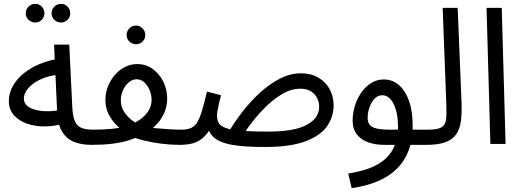

<svg xmlns="http://www.w3.org/2000/svg" viewBox="-20 -748 2713 998"><path d="M297 -631Q277 -631 262.5 -645Q248 -659 248 -679Q248 -699 262.5 -713.5Q277 -728 297 -728Q317 -728 331 -713.5Q345 -699 345 -679Q345 -659 331 -645Q317 -631 297 -631ZM163 -631Q143 -631 128.5 -645Q114 -659 114 -679Q114 -699 128.5 -713.5Q143 -728 163 -728Q183 -728 197 -713.5Q211 -699 211 -679Q211 -659 197 -645Q183 -631 163 -631Z M456 5Q404 5 365 -10.5Q326 -26 303 -63.5Q280 -101 277 -168L261 -516H340L356 -186Q359 -139 370.5 -115Q382 -91 405.5 -82.5Q429 -74 465 -74Q486 -74 495.5 -63.5Q505 -53 505 -37Q505 -21 492.5 -8Q480 5 456 5ZM319 -108Q268 -92 217 -91Q166 -90 122.5 -104.5Q79 -119 52.5 -149Q26 -179 26 -223Q26 -264 46.5 -300.5Q67 -337 102.5 -366Q138 -395 185.5 -415Q233 -435 287 -443L301 -361Q253 -358 216.5 -345.5Q180 -333 155 -315Q130 -297 117 -276Q104 -255 104 -236Q104 -213 120 -199Q136 -185 161 -178Q186 -171 214.5 -170Q243 -169 269 -172.5Q295 -176 311 -182Z M687 -518Q667 -518 652.5 -532Q638 -546 638 -566Q638 -586 652.5 -600.5Q667 -615 687 -615Q707 -615 721 -600.5Q735 -586 735 -566Q735 -546 721 -532Q707 -518 687 -518Z M455 5 465 -74Q489 -74 513.5 -75Q538 -76 562.5 -78.5Q587 -81 609.5 -85.5Q632 -90 651 -97Q683 -109 709.5 -128Q736 -147 752 -172.5Q768 -198 768 -230Q768 -254 758 -278.5Q748 -303 730.5 -319.5Q713 -336 690 -336Q669 -336 650 -320.5Q631 -305 619.5 -279.5Q608 -254 608 -227Q608 -194 624.5 -168Q641 -142 665 -123.5Q689 -105 713 -94L625 -64Q607 -77 584.5 -99Q562 -121 545 -153.5Q528 -186 528 -229Q528 -266 541.5 -299.5Q555 -333 577.5 -359Q600 -385 630 -400Q660 -415 693 -415Q739 -415 774 -389.5Q809 -364 829 -323Q849 -282 849 -237Q849 -198 835.5 -165.5Q822 -133 799 -107Q776 -81 745 -62Q714 -43 678 -29Q654 -19 627.5 -12.5Q601 -6 571.5 -2Q542 2 512.5 3.5Q483 5 455 5ZM913 5Q868 5 820 -1Q772 -7 729 -17.5Q686 -28 656 -42L724 -89Q753 -85 789.5 -81.5Q826 -78 862 -76Q898 -74 923 -74Q944 -74 953.5 -63.5Q963 -53 963 -37Q963 -21 950.5 -8Q938 5 913 5Z M1359 16Q1277 16 1222.5 10Q1168 4 1134.5 -9Q1101 -22 1083.5 -41.5Q1066 -61 1059 -89L1083 -97Q1060 -52 1033 -30Q1006 -8 976.5 -1.5Q947 5 913 5L923 -74Q955 -74 974.5 -83.5Q994 -93 1007 -115.5Q1020 -138 1031 -176Q1042 -214 1056 -272L1129 -253Q1123 -230 1118 -209Q1113 -188 1110.5 -172.5Q1108 -157 1108 -148Q1108 -124 1117.5 -108Q1127 -92 1155.5 -82Q1184 -72 1236.5 -68Q1289 -64 1375 -64Q1439 -64 1488 -72Q1537 -80 1570.5 -97Q1604 -114 1621.5 -138Q1639 -162 1639 -194Q1639 -217 1628.5 -238Q1618 -259 1596.5 -273Q1575 -287 1540 -287Q1496 -287 1452.5 -262.5Q1409 -238 1370 -201Q1331 -164 1300 -125Q1269 -86 1250 -57L1166 -58Q1197 -111 1238.5 -165Q1280 -219 1330 -265Q1380 -311 1434.5 -339Q1489 -367 1545 -367Q1596 -367 1634 -345Q1672 -323 1693 -285.5Q1714 -248 1714 -200Q1714 -141 1680 -92Q1646 -43 1567.5 -13.5Q1489 16 1359 16Z M1808 230 1790 154Q1854 144 1902.5 125.5Q1951 107 1983.5 77.5Q2016 48 2032 6.5Q2048 -35 2049 -89Q2049 -160 2026.5 -206.5Q2004 -253 1966 -253Q1945 -253 1928.5 -236.5Q1912 -220 1901.5 -192.5Q1891 -165 1891 -134Q1891 -116 1898.5 -104Q1906 -92 1920.5 -85.5Q1935 -79 1957 -76.5Q1979 -74 2007 -74H2206Q2226 -74 2236 -64Q2246 -54 2246 -37Q2246 -18 2232 -6.5Q2218 5 2196 5H1979Q1930 5 1893 -8.5Q1856 -22 1834.5 -50Q1813 -78 1813 -121Q1813 -161 1825 -199Q1837 -237 1858.5 -267.5Q1880 -298 1909.5 -316.5Q1939 -335 1974 -335Q2020 -335 2054 -305.5Q2088 -276 2107 -221Q2126 -166 2125 -86Q2124 2 2088.5 68Q2053 134 1982.5 174.5Q1912 215 1808 230Z M2196 5 2205 -74Q2254 -74 2274.5 -86Q2295 -98 2298.5 -126.5Q2302 -155 2300 -205L2281 -707H2359L2379 -214Q2381 -161 2376 -120Q2371 -79 2352 -51Q2333 -23 2295.5 -9Q2258 5 2196 5Z M2529 0 2509 -707H2588L2608 0Z"/></svg>

Font: Noto Sans Arabic SemiCondensed
Style: Regular
Weight: 400
Width: 4
Designer: Monotype Design Team, Nadine Chahine, Nizar Qandah and Khaled Hosny
Foundry: Monotype Imaging Inc.
Version: Version 2.012